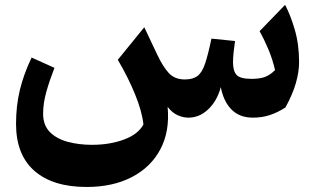

<svg xmlns="http://www.w3.org/2000/svg" viewBox="-20 -471 1285 783"><path d="M1011.7 8.8Q957 8.8 924.3 -24.2Q891.6 -57.1 880.4 -115.7Q865.2 -59.1 829.1 -25.1Q793 8.8 748.5 8.8Q726.6 8.8 704.3 -1.2Q682.1 -11.2 663.6 -35.2Q672.9 64.5 634 137.7Q595.2 210.9 517.6 251.2Q439.9 291.5 333.5 291.5Q195.3 291.5 120.4 225.8Q45.4 160.2 45.4 34.2Q45.4 -39.1 60.8 -103.3Q76.2 -167.5 108.9 -236.3L202.1 -194.3Q182.1 -143.1 168.9 -96.4Q155.8 -49.8 155.8 -7.3Q155.8 39.6 183.3 67.4Q210.9 95.2 256.3 107.4Q301.8 119.6 355 119.6Q427.7 119.6 485.6 98.1Q543.5 76.7 564.9 36.6Q559.1 -17.6 530.5 -87.2Q502 -156.7 460.4 -227.1L568.4 -359.9L621.1 -248.5Q644 -199.7 668.2 -173.3Q692.4 -147 733.9 -147Q766.6 -147 785.4 -161.1Q804.2 -175.3 816.4 -211.7Q828.6 -248 842.3 -313.5L938.5 -303.7Q936 -288.6 933.1 -261.5Q930.2 -234.4 930.2 -217.8Q930.2 -181.6 944.8 -165.5Q959.5 -149.4 1005.4 -149.4Q1039.6 -149.4 1060.5 -157.2Q1081.5 -165 1101.6 -185.1Q1092.3 -227.1 1075.2 -268.1Q1058.1 -309.1 1038.6 -343.8L1142.6 -451.2Q1164.1 -411.1 1181.9 -350.8Q1199.7 -290.5 1199.7 -217.8Q1199.7 -177.2 1186.3 -131.1Q1172.9 -85 1144 -32.7Q1112.3 -12.2 1080.3 -1.7Q1048.3 8.8 1011.7 8.8Z"/></svg>

Font: Pinar Bold
Style: Regular
Weight: 700
Designer: Amin Abedi
Version: Version 3.000